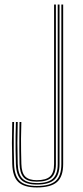

<svg xmlns="http://www.w3.org/2000/svg" viewBox="-20 -820 364 845"><path d="M142 5Q85.5 5 60.5 -19Q35.5 -43 34 -98Q32.5 -150.5 32.5 -190.5Q32.5 -230.5 34 -283H42Q41 -248 40.6 -219.4Q40.2 -190.8 40.6 -162.1Q41 -133.5 42 -98Q43.5 -46.2 66.8 -23.9Q90 -1.5 142 -1.5Q200 -1.5 225 -23.9Q250 -46.2 250 -98V-800H258V-98Q258 -43 231 -19Q204 5 142 5ZM142 -7.8Q94.5 -7.8 73 -28.8Q51.5 -49.8 50 -98Q49 -132 48.6 -161.2Q48.2 -190.5 48.6 -219.8Q49 -249 50 -283H58Q56.5 -231.2 56.5 -191Q56.5 -150.8 58 -99Q59.5 -52.2 79.6 -33.2Q99.8 -14.2 142 -14.2Q191.2 -14.2 212.6 -33.8Q234 -53.2 234 -98V-800H242V-98Q242 -49.8 218.9 -28.8Q195.8 -7.8 142 -7.8ZM142 -20.5Q99.8 -20.5 83.4 -39.9Q67 -59.2 66 -98.5Q65.2 -136.8 65 -163.1Q64.8 -189.5 65.1 -216.4Q65.5 -243.2 66 -283H74Q72.8 -239.8 72.5 -210.5Q72.2 -181.2 72.8 -156Q73.2 -130.8 74 -99Q75 -59.2 91.1 -43.1Q107.2 -27 142 -27Q182.8 -27 200.4 -43.5Q218 -60 218 -98V-800H226V-98Q226 -56.5 206.5 -38.5Q187 -20.5 142 -20.5Z"/></svg>

Font: Big Shoulders Inline Text Thin
Style: Regular
Weight: 100
Designer: Patric King
Foundry: XO Type Co
Version: Version 2.002